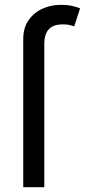

<svg xmlns="http://www.w3.org/2000/svg" viewBox="-20 -782 354 802"><path d="M77.1 0V-618.7Q77.1 -666 99.4 -697.8Q121.6 -729.5 157.2 -745.6Q192.9 -761.7 232.4 -761.7Q263.7 -761.7 284.2 -756.6Q304.7 -751.5 314.5 -747.1L290 -671.9Q283.2 -674.3 272.2 -677.2Q261.2 -680.2 242.7 -680.2Q202.1 -680.2 183.6 -659.4Q165 -638.7 165 -599.1V0Z"/></svg>

Font: Adwaita Sans
Style: Regular
Weight: 400
Designer: Rasmus Andersson
Foundry: rsms
Version: Version 4.001;git-9221beed3